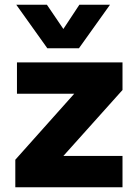

<svg xmlns="http://www.w3.org/2000/svg" viewBox="-20 -795 567 815"><path d="M315 -590 447 -775H317L249 -672L179 -775H49L181 -590ZM500 0V-133H249L500 -413V-530H52V-397H295L45 -117V0Z"/></svg>

Font: Be Vietnam Pro ExtraBold
Style: Regular
Weight: 800
Designer: Lam Bao, Tony Le, Vietanh Nguyen
Foundry: Yellow Type Foundry
Version: Version 1.002